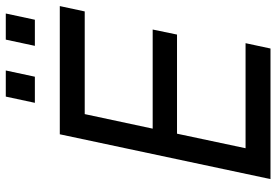

<svg xmlns="http://www.w3.org/2000/svg" viewBox="-162 -770 932 647"><g transform="rotate(-90 303.5 -446.0)"><path d="M24 0 175 -710H607L589 -626H243L194 -397H528L511 -315H177L128 -84H482L464 0ZM281 -794 302 -892H390L369 -794ZM473 -794 494 -892H582L561 -794Z"/></g></svg>

Font: Geist Mono
Style: Italic
Weight: 400
Italic angle: -12°
Monospace: yes
Designer: Basement.studio, Andrés Briganti, Mateo Zaragoza
Foundry: Basement.studio, Vercel, Andrés Briganti, Guido Ferreyra, Mateo Zaragoza
Version: Version 1.500